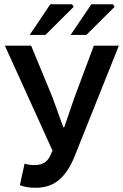

<svg xmlns="http://www.w3.org/2000/svg" viewBox="-20 -868 577 900"><path d="M147 12.2Q103 12.2 73.2 0L95.2 -101.1Q114.7 -94.2 140.1 -94.2Q167.5 -94.2 185.1 -103.8Q202.6 -113.3 213.9 -134.8L226.1 -162.1L2.9 -653.8H126L225.1 -414.1L276.9 -271H280.8L330.1 -414.1L419.9 -653.8H537.1L329.1 -133.8Q300.8 -62.5 257.1 -25.1Q213.4 12.2 147 12.2ZM119.1 -704.1 215.8 -848.1H317.9L325.2 -835.9L192.9 -704.1ZM311 -704.1 408.2 -848.1H509.8L517.1 -835.9L384.8 -704.1Z"/></svg>

Font: Source Sans 3 Semibold
Style: Regular
Weight: 600
Designer: Paul D. Hunt
Foundry: Adobe
Version: Version 3.052;hotconv 1.1.0;makeotfexe 2.6.0